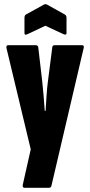

<svg xmlns="http://www.w3.org/2000/svg" viewBox="-20 -713 431 918"><path d="M98 185Q86 185 89 170L127 1L11 -483Q8 -497 20 -497H150Q162 -497 163 -486L182 -323Q185 -294 188.5 -254.5Q192 -215 194 -183H198Q200 -215 202.5 -254.5Q205 -294 209 -323L230 -487Q231 -497 242 -497H371Q377 -497 379.5 -494Q382 -491 380 -483L226 175Q224 185 213 185ZM110 -549Q97 -543 97 -555V-628Q97 -638 103 -643L190 -691Q197 -695 205 -691L291 -643Q298 -638 298 -628V-555Q298 -544 285 -549L197 -590Z"/></svg>

Font: Sofia Sans Extra Condensed Black
Style: Regular
Weight: 900
Designer: Botio Nikoltchev, Ani Petrova
Foundry: lettersoup
Version: Version 4.101